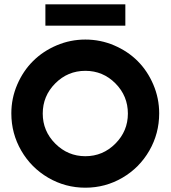

<svg xmlns="http://www.w3.org/2000/svg" viewBox="-20 -852 786 884"><path d="M32.2 -330.1Q32.2 -399.4 59.3 -462.4Q86.4 -525.4 132.1 -570.8Q177.7 -616.2 240.7 -643.1Q303.7 -669.9 373 -669.9Q442.4 -669.9 505.4 -643.1Q568.4 -616.2 613.8 -570.8Q659.2 -525.4 686 -462.4Q712.9 -399.4 712.9 -330.1Q712.9 -237.3 667.5 -158.4Q622.1 -79.6 543.7 -33.7Q465.3 12.2 373 12.2Q280.8 12.2 202.1 -33.7Q123.5 -79.6 77.9 -158.4Q32.2 -237.3 32.2 -330.1ZM176.8 -329.1Q176.8 -248.5 234.6 -190.7Q292.5 -132.8 373 -132.8Q453.6 -132.8 511.2 -190.7Q568.8 -248.5 568.8 -329.1Q568.8 -410.2 511.5 -468Q454.1 -525.9 373 -525.9Q292 -525.9 234.4 -468Q176.8 -410.2 176.8 -329.1ZM189 -733.9V-832H557.1V-733.9Z"/></svg>

Font: Human Sans
Style: Bold
Weight: 700
Designer: Tim Radville
Foundry: Continuum
Version: Version 1.000;FEAKit 1.0